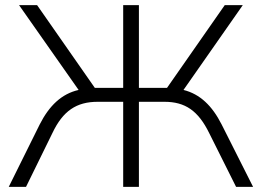

<svg xmlns="http://www.w3.org/2000/svg" viewBox="-20 -725 1016 745"><path d="M134 -242 14 0H81L183 -208C224 -295 277 -330 359 -330H458V0H519V-330H618C698 -330 749 -296 792 -208L896 0H962L840 -242C803 -315 756 -360 692 -376L922 -705H852L628 -384H519V-705H458V-384H348L124 -705H54L285 -376C219 -361 171 -315 134 -242Z"/></svg>

Font: Poppy and Pepper Light
Style: Regular
Weight: 300
Designer: Thy Ha
Foundry: Thy Ha
Version: Version 0.001;Glyphs 3.2 (3227)